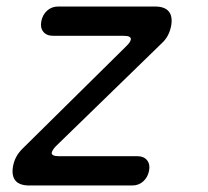

<svg xmlns="http://www.w3.org/2000/svg" viewBox="-20 -570 640 590"><path d="M70 0Q40 0 27.5 -15Q15 -30 20 -59Q23 -75 30 -88Q37 -101 49 -113L369 -429Q375 -435 378 -439.5Q381 -444 382 -448Q383 -454 377.5 -457Q372 -460 359 -460H143Q123 -460 113 -472.5Q103 -485 107 -505Q111 -525 125 -537.5Q139 -550 159 -550H456Q486 -550 498.5 -535Q511 -520 506 -491Q503 -475 496 -461.5Q489 -448 477 -437L152 -121Q146 -115 143 -110Q140 -105 139 -101Q138 -96 143.5 -93Q149 -90 161 -90H402Q422 -90 432 -77.5Q442 -65 438 -45Q434 -25 420 -12.5Q406 0 386 0Z"/></svg>

Font: Maple Mono NL
Style: Italic
Weight: 400
Italic angle: -10°
Monospace: yes
Designer: subframe7536
Version: Version 7.000